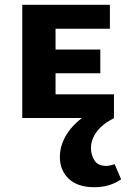

<svg xmlns="http://www.w3.org/2000/svg" viewBox="-20 -493 533 802"><path d="M73 0V-473H212V0ZM123 0V-99H456V0ZM123 -187V-286H399V-187ZM123 -373V-473H439V-373ZM377 -36 457 0Q409 24 384.5 56.5Q360 89 360 126Q360 154 374.5 177Q389 200 424 200Q431 200 440.5 198Q450 196 459 193L486 256Q461 273 433.5 281Q406 289 374 289Q304 289 267 253.5Q230 218 230 163Q230 108 266 57Q302 6 377 -36Z"/></svg>

Font: Ysabeau SC ExtraBold
Style: Regular
Weight: 800
Designer: Christian Thalmann (Catharsis Fonts)
Version: Version 2.001;gftools[0.9.30]; featfreeze: smcp